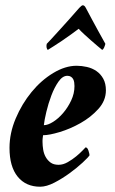

<svg xmlns="http://www.w3.org/2000/svg" viewBox="-20 -701 435 727"><path d="M270 -452Q227 -452 181.5 -424.5Q136 -397 99.5 -352.5Q63 -308 39.5 -252.5Q16 -197 16 -141Q16 -70 47 -32Q78 6 132 6Q156 6 186 -9.5Q216 -25 244 -45.5Q272 -66 293 -85.5Q314 -105 319 -113Q319 -118 315 -130.5Q311 -143 304 -143Q303 -142 293 -131.5Q283 -121 268.5 -109Q254 -97 236.5 -87Q219 -77 202 -77Q183 -77 171.5 -85.5Q160 -94 153 -106.5Q146 -119 143.5 -134.5Q141 -150 141 -164Q141 -166 141 -169.5Q141 -173 141.5 -177Q142 -181 142.5 -184.5Q143 -188 143 -189Q166 -189 206 -201Q246 -213 285 -235Q324 -257 352.5 -288.5Q381 -320 381 -359Q381 -385 371 -403Q361 -421 345 -432Q329 -443 309 -447.5Q289 -452 270 -452ZM146 -227Q148 -246 155.5 -277.5Q163 -309 174.5 -339.5Q186 -370 201.5 -392Q217 -414 235 -414Q243 -414 248.5 -410.5Q254 -407 257 -401.5Q260 -396 261 -389Q262 -382 262 -375Q262 -347 249.5 -320.5Q237 -294 219 -273Q201 -252 181 -239.5Q161 -227 146 -227ZM294 -681Q291 -681 288 -678.5Q285 -676 280 -671Q263 -651 243 -629Q223 -607 205.5 -587.5Q188 -568 174.5 -553.5Q161 -539 157 -535Q155 -527 156.5 -520.5Q158 -514 161 -512Q169 -517 184 -526.5Q199 -536 216 -547.5Q233 -559 249.5 -571Q266 -583 278 -592Q286 -583 298.5 -571.5Q311 -560 324 -548.5Q337 -537 349 -527Q361 -517 367 -512Q371 -514 374 -520.5Q377 -527 379 -535Q376 -541 368.5 -554Q361 -567 351 -585.5Q341 -604 329 -626Q317 -648 305 -671Q302 -677 299 -679Q296 -681 294 -681Z"/></svg>

Font: Vermiglione
Style: Italic
Weight: 400
Italic angle: -11°
Version: Version 1.105